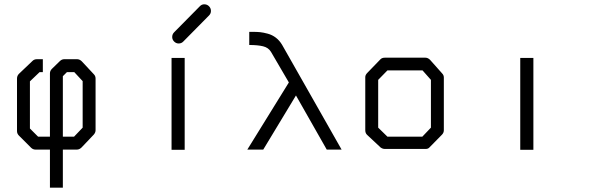

<svg xmlns="http://www.w3.org/2000/svg" viewBox="-20 -745 2740 892"><path d="M272 -50V127H212V-50H145Q133 -50 124 -59L68 -115Q59 -124 59 -136V-380Q59 -393 68 -402L131 -462Q139 -470 152 -470H179V-410H164L119 -367V-148L157 -110H212V-404Q212 -416 221 -425L258 -461Q267 -470 279 -470H338Q350 -470 360 -460L416 -400Q424 -392 424 -380V-140Q424 -129.5 416 -120L359 -60Q349 -50 337 -50ZM272 -110H324L364 -152V-368L325 -410H291L272 -391Z M777 -476H838V-49H777ZM780 -573Q780 -586 789 -595L908.5 -716Q917 -725 929 -725Q942 -725 951 -716Q960 -707 960 -694Q960 -682 951 -673L831.5 -552Q823 -543 810 -543Q798 -543 789 -552Q780 -561 780 -573Z M1138 -536V-597H1156Q1174.5 -597 1189 -595.5Q1203.5 -594 1224 -588.5Q1244.5 -583 1261.8 -569.8Q1279 -556.5 1291 -536L1567 -50H1498L1355 -301.5L1203 -50H1129L1322 -362L1239 -504Q1227 -524 1202 -530Q1177 -536 1138 -536Z M1737 -374V-152L1780 -110H1942L1982 -152V-374L1943 -418H1780ZM1687 -407 1748 -470Q1755 -477 1768 -477H1956Q1968 -477 1978 -467L2034 -404Q2042 -396 2042 -385V-140Q2042 -128 2033 -119L1975 -60Q1969 -53 1957.5 -53H1954H1768Q1757.5 -53 1748 -60L1686 -118Q1677 -126 1677 -140V-387Q1677 -397 1687 -407Z M2397 -476H2458V-49H2397Z"/></svg>

Font: 3270 Nerd Font Mono
Style: Regular
Weight: 400
Monospace: yes
Version: Version 3.0.1;Nerd Fonts 3.0.0